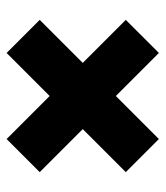

<svg xmlns="http://www.w3.org/2000/svg" viewBox="20 -640 500 580"><g transform="rotate(-90 270.0 -350.0)"><path d="M270 -450 400 -580 500 -480 370 -350 500 -220 400 -120 270 -250 140 -120 40 -220 170 -350 40 -480 140 -580Z"/></g></svg>

Font: Russo One
Style: Regular
Weight: 400
Designer: Jovanny lemonad
Foundry: Jovanny Lemonad
Version: Version 1.001